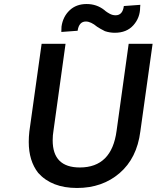

<svg xmlns="http://www.w3.org/2000/svg" viewBox="-20 -925 779 955"><path d="M678 -271 739 -707H620L560 -275Q536 -92 377 -92Q242 -92 242 -227Q242 -252 246 -275L306 -707H187L126 -271Q123 -244 123 -219Q123 -125 170 -65Q237 10 363 10Q489 10 575 -64Q661 -138 678 -271ZM551 -762Q610 -762 643.5 -799.5Q677 -837 677 -889L678 -901L596 -895Q590 -849 555 -849Q539 -849 525 -857Q524 -857 514 -863.5Q504 -870 499 -875Q461 -905 411 -905Q359 -905 326 -873.5Q293 -842 286 -793L285 -766L366 -772Q373 -818 407 -818Q432 -818 463 -792Q478 -782 502 -770Q526 -762 551 -762Z"/></svg>

Font: Brisa Sans Medium
Style: Italic
Weight: 600
Italic angle: -8°
Designer: Dalton Maag Ltd
Foundry: Dalton Maag Ltd
Version: Version 1.101;July 10, 2019;FontCreator 11.5.0.2425 64-bit